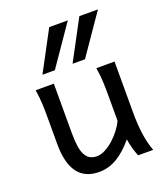

<svg xmlns="http://www.w3.org/2000/svg" viewBox="-144 -882 867 994"><g transform="rotate(-20 289.5 -384.5)"><path d="M449.2 0Q445.8 -8.3 441.9 -19.5Q438 -30.8 434.3 -43.5Q430.7 -56.2 427.5 -70.1Q424.3 -84 422.4 -97.7Q377.9 -43.5 330.8 -15.6Q283.7 12.2 231.9 12.2Q75.7 12.2 75.7 -197.8V-341.8Q75.7 -365.2 75.4 -384.3Q75.2 -403.3 74.2 -421.1Q73.2 -439 71.3 -457.5Q69.3 -476.1 65.9 -498H166V-227.1Q166 -185.5 170.2 -155.5Q174.3 -125.5 184.1 -106.2Q193.8 -86.9 209.7 -77.6Q225.6 -68.4 249 -68.4Q270.5 -68.4 294.9 -81.3Q319.3 -94.2 341.6 -114.3Q363.8 -134.3 382.1 -158.4Q400.4 -182.6 410.2 -205.1V-341.8Q410.2 -365.7 409.9 -385Q409.7 -404.3 408.7 -421.9Q407.7 -439.5 405.8 -457.5Q403.8 -475.6 400.4 -498H500.5V-219.7Q500.5 -148.4 508.5 -95Q516.6 -41.5 532.2 0ZM346.2 -781.2 194.8 -561.5H126.5L243.7 -781.2ZM512.2 -781.2 360.8 -561.5H292.5L409.7 -781.2Z"/></g></svg>

Font: Andika New Basic
Style: Regular
Weight: 400
Designer: Victor Gaultney, Annie Olsen, Julie Remington, Don Collingsworth, Eric Hays
Foundry: SIL International
Version: Version 5.500; ttfautohint (v1.8.3)